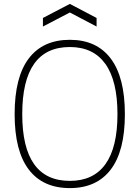

<svg xmlns="http://www.w3.org/2000/svg" viewBox="-20 -954 715 984"><path d="M338 10Q200 10 127.5 -85Q55 -180 55 -369Q55 -559 127.5 -654.5Q200 -750 338 -750Q475 -750 547.5 -654Q620 -558 620 -369Q620 -180 547.5 -85Q475 10 338 10ZM338 -27Q459 -27 520.5 -113Q582 -199 582 -369Q582 -540 520 -626.5Q458 -713 338 -713Q94 -713 94 -369Q94 -27 338 -27ZM200 -862 338 -934 475 -862V-818L338 -890L200 -818Z"/></svg>

Font: Encode Sans Narrow
Style: Thin
Weight: 250
Designer: Pablo Impallari, Andres Torresi
Foundry: Pablo Impallari, Andres Torresi
Version: Version 1.000; ttfautohint (v1.00) -l 8 -r 50 -G 200 -x 14 -